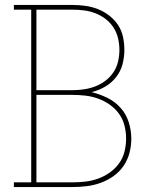

<svg xmlns="http://www.w3.org/2000/svg" viewBox="-20 -755 640 775"><path d="M36 0V-19H106V-716H36V-735H272Q298 -735 324 -731.5Q350 -728 374.5 -718.5Q399 -709 420.5 -692.5Q442 -676 456.5 -654Q471 -632 476.5 -606Q482 -580 482 -554Q482 -524 474.5 -495.5Q467 -467 448.5 -443.5Q430 -420 404 -405Q378 -390 350 -383Q383 -375 413.5 -360Q444 -345 466.5 -320Q489 -295 499.5 -262Q510 -229 510 -196Q510 -166 502.5 -137.5Q495 -109 478.5 -85Q462 -61 438 -44Q414 -27 386.5 -17Q359 -7 330 -3.5Q301 0 272 0ZM127 -391H272Q295 -391 319 -394.5Q343 -398 365 -406.5Q387 -415 406 -429.5Q425 -444 438 -463.5Q451 -483 456.5 -506.5Q462 -530 462 -554Q462 -577 456.5 -600.5Q451 -624 438 -644Q425 -664 406 -678.5Q387 -693 365 -701.5Q343 -710 319 -713Q295 -716 272 -716H127ZM127 -19H272Q298 -19 324.5 -22Q351 -25 376 -34Q401 -43 423 -58.5Q445 -74 460.5 -95.5Q476 -117 482.5 -143Q489 -169 489 -196Q489 -222 482.5 -248Q476 -274 460.5 -295.5Q445 -317 423 -332.5Q401 -348 376 -357Q351 -366 324.5 -369Q298 -372 272 -372H127Z"/></svg>

Font: Iosevka Etoile Thin
Style: Regular
Weight: 100
Designer: Belleve Invis
Foundry: Belleve Invis
Version: Version 22.1.2; ttfautohint (v1.8.4)